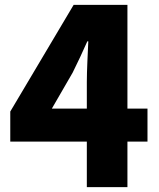

<svg xmlns="http://www.w3.org/2000/svg" viewBox="-20 -765 649 785"><path d="M192 -321 277 -468C298 -510 318 -553 337 -596H341C339 -548 335 -477 335 -430V-321ZM335 0H501V-186H583V-321H501V-745H281L22 -309V-186H335Z"/></svg>

Font: Source Han Sans HK Heavy
Style: Regular
Weight: 900
Designer: Ryoko NISHIZUKA 西塚涼子 (kana, bopomofo & ideographs); Paul D. Hunt (Latin, Greek & Cyrillic); Sandoll Communications 산돌커뮤니
Foundry: Adobe
Version: Version 2.000;hotconv 1.0.107;makeotfexe 2.5.65593